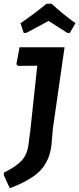

<svg xmlns="http://www.w3.org/2000/svg" viewBox="-46 -894 421 1020"><path d="M80 -719 63 -771Q132 -817 201 -874H228Q291 -816 355 -771L325 -719H312Q258 -753 212 -783Q184 -767 93 -719ZM297 -643 235 -212 227 -120Q216 -37 166.5 13.5Q117 64 6 106L-26 36L-25 23Q40 -9 69 -41Q98 -73 105 -123L115 -200L152 -545L49 -544L41 -553L58 -643Z"/></svg>

Font: Alegreya Sans
Style: Bold Italic
Weight: 700
Italic angle: -7°
Designer: Juan Pablo del Peral
Foundry: Huerta Tipografica
Version: Version 2.007